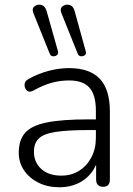

<svg xmlns="http://www.w3.org/2000/svg" viewBox="-20 -781 562 809"><path d="M230 8Q181 8 142.5 -11Q104 -30 81.5 -63Q59 -96 59 -137Q59 -191 86 -221.5Q113 -252 177 -265Q241 -278 353 -278H384V-314Q384 -381 357 -411.5Q330 -442 271 -442Q233 -442 197 -432Q161 -422 122 -400Q104 -390 93.5 -399.5Q83 -409 83.5 -424.5Q84 -440 100 -448Q141 -471 185 -482.5Q229 -494 270 -494Q358 -494 400.5 -449Q443 -404 443 -311V-25Q443 6 415 6Q385 6 385 -25V-87Q365 -42 324.5 -17Q284 8 230 8ZM238 -41Q281 -41 313.5 -61.5Q346 -82 365 -118Q384 -154 384 -200V-233H354Q264 -233 213.5 -225Q163 -217 143 -197Q123 -177 123 -142Q123 -97 154 -69Q185 -41 238 -41ZM307 -556 239 -725Q231 -744 243 -754Q255 -764 271.5 -760.5Q288 -757 294 -736L341 -566Q345 -554 337.5 -548.5Q330 -543 320.5 -544Q311 -545 307 -556ZM189 -556 121 -725Q113 -744 125 -754Q137 -764 153 -760.5Q169 -757 176 -736L224 -566Q227 -554 219.5 -548.5Q212 -543 202.5 -544Q193 -545 189 -556Z"/></svg>

Font: Nunito Light
Style: Regular
Weight: 300
Designer: Vernon Adams
Foundry: Vernon Adams
Version: Version 3.601; ttfautohint (v1.8.2.53-6de2)